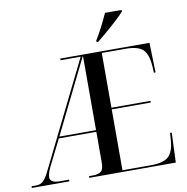

<svg xmlns="http://www.w3.org/2000/svg" viewBox="-97 -1025 1089 1119"><g transform="rotate(-10 447.5 -465.5)"><path d="M1 0V-10H29Q55 -10 72 -27Q89 -44 111 -90L414 -704H295V-714H823L828 -538H818L816 -577Q811 -650 781.5 -677Q752 -704 680 -704H539V-380H770V-370H539V-10H709Q782 -10 812 -37.5Q842 -65 847 -134L850 -176H860L853 0H341V-10H362Q398 -10 413 -23Q428 -36 428 -77V-257H206L130 -105Q111 -66 111 -43Q111 -10 170 -10H223V0ZM211 -267H428V-704H426ZM520 -781Q541 -815 562 -856Q583 -897 598 -931H696V-921Q681 -904 651.5 -876.5Q622 -849 588.5 -820.5Q555 -792 529 -771H520Z"/></g></svg>

Font: Noto Serif Display SemiCondensed Medium
Style: Regular
Weight: 500
Width: 4
Designer: Monotype Design Team
Foundry: Monotype Imaging Inc.
Version: Version 2.009